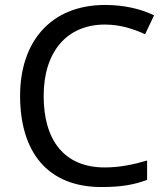

<svg xmlns="http://www.w3.org/2000/svg" viewBox="-20 -744 672 774"><path d="M403 -645C467 -645 521 -626 565 -606L601 -682C547 -709 477 -724 404 -724C183 -724 61 -574 61 -358C61 -133 170 10 389 10C468 10 520 1 573 -19V-97C519 -81 464 -69 402 -69C238 -69 156 -180 156 -357C156 -536 250 -645 403 -645Z"/></svg>

Font: Noto Sans Inscriptional Parthian
Style: Regular
Weight: 400
Designer: Monotype Design Team
Foundry: Monotype Imaging Inc.
Version: Version 2.003